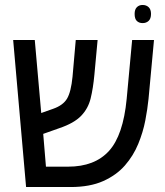

<svg xmlns="http://www.w3.org/2000/svg" viewBox="-20 -753 664 773"><path d="M85 0 33 -592H120L146 -298L194 -315Q234 -329 250 -356Q266 -383 272 -444L285 -592H373L360 -452Q355 -398 345 -357Q335 -316 306.5 -286.5Q278 -257 219 -237L154 -214L165 -82H254Q361 -82 418.5 -145Q476 -208 490 -355L512 -592H600L578 -355Q574 -315 565 -268Q556 -221 536.5 -173.5Q517 -126 483 -87Q449 -48 395.5 -24Q342 0 264 0ZM554 -660Q540 -660 531 -668.5Q522 -677 522 -697Q522 -715 531 -724Q540 -733 554 -733Q569 -733 578.5 -724Q588 -715 588 -697Q588 -678 578.5 -669Q569 -660 554 -660Z"/></svg>

Font: Noto Sans Hebrew SemiCondensed
Style: Regular
Weight: 400
Width: 4
Designer: Monotype Design Team
Foundry: Monotype Imaging Inc.
Version: Version 2.004; ttfautohint (v1.8.4.7-5d5b)